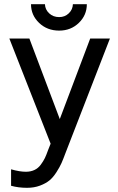

<svg xmlns="http://www.w3.org/2000/svg" viewBox="-20 -690 566 922"><path d="M210.9 30.8 223.1 0 24.9 -504.9H121.1L267.1 -118.2L413.1 -504.9H507.8L294.9 43.9Q283.7 74.2 275.4 93Q267.1 111.8 251 137Q234.9 162.1 217.3 176.5Q199.7 190.9 171.9 201.4Q144 211.9 109.9 211.9Q68.8 211.9 33.2 202.1V123Q74.2 134.8 104 134.8Q127.4 134.8 145.5 126.2Q163.6 117.7 176 100.6Q188.5 83.5 195.6 68.8Q202.6 54.2 210.9 30.8ZM264.2 -543Q206.5 -543 167.7 -580.1Q128.9 -617.2 128.9 -669.9H195.8Q196.8 -644 216.1 -626Q235.4 -607.9 264.2 -607.9Q291.5 -607.9 310.3 -626Q329.1 -644 330.1 -669.9H397Q397 -617.2 358.6 -580.1Q320.3 -543 264.2 -543Z"/></svg>

Font: LT Superior Med
Style: Regular
Weight: 500
Designer: Daniel Lyons
Foundry: LyonsType
Version: Version 1.000